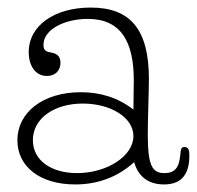

<svg xmlns="http://www.w3.org/2000/svg" viewBox="-20 -477 521 508"><path d="M333 -187C292 -219 245 -233 194 -233C93 -233 26 -179 26 -106C26 -36 86 11 179 11C241 11 293 -10 335 -48C347 -5 378 11 414 11C453 11 481 -8 481 -65C481 -80 479 -88 468 -88C461 -88 459 -84 458 -76C455 -46 452 -19 415 -19C382 -19 371 -40 371 -122C371 -165 374 -236 374 -268C374 -399 325 -457 220 -457C125 -457 56 -410 56 -339C56 -304 73 -276 104 -276C127 -276 140 -291 140 -311C140 -332 126 -336 115 -338C104 -340 95 -342 95 -358C95 -401 154 -427 212 -427C300 -427 334 -367 334 -264C334 -246 333 -187 333 -187ZM67 -106C67 -165 125 -203 199 -203C273 -203 333 -166 333 -117C333 -64 263 -19 184 -19C115 -19 67 -53 67 -106Z"/></svg>

Font: Life Savers
Style: Regular
Weight: 400
Designer: Pablo Impallari, Rodrigo Fuenzalida, Brenda Gallo
Foundry: Pablo Impallari, Rodrigo Fuenzalida, Brenda Gallo
Version: Version 3.000